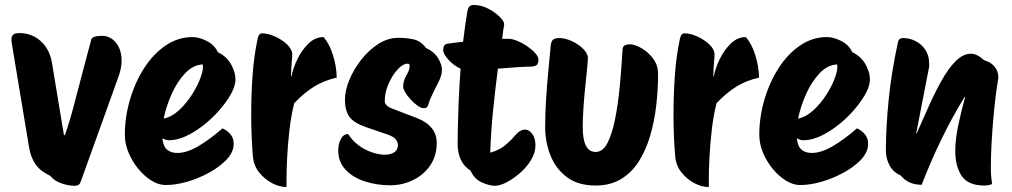

<svg xmlns="http://www.w3.org/2000/svg" viewBox="-20 -732 4070 772"><path d="M281 15Q256 15 227.5 5.5Q199 -4 182 -25Q143 -43 123.5 -70.5Q104 -98 97 -139L28 -554Q27 -559 26.5 -564Q26 -569 26 -573Q26 -585 32.5 -592Q39 -599 58 -599Q108 -599 144 -566.5Q180 -534 189 -479L237 -189H241Q260 -243 278 -311.5Q296 -380 314 -449Q332 -518 347 -573Q349 -581 361 -584.5Q373 -588 389 -588Q424 -588 446.5 -560Q469 -532 469 -488Q469 -461 458 -428L304 0Q299 15 281 15Z M646 12Q618 12 589.5 -5.5Q561 -23 536.5 -52.5Q512 -82 497 -118Q482 -154 482 -190Q482 -261 502.5 -331Q523 -401 559.5 -458Q596 -515 646 -549Q696 -583 754 -583Q780 -583 811 -567.5Q842 -552 856 -522Q894 -504 912 -468Q930 -432 926 -402Q923 -378 905 -347.5Q887 -317 859 -285.5Q831 -254 797 -227.5Q763 -201 727.5 -184.5Q692 -168 659 -168Q647 -168 633 -176Q636 -144 651.5 -130.5Q667 -117 693 -117Q731 -117 777 -144Q823 -171 875 -216Q898 -205 910 -187.5Q922 -170 919 -144Q915 -114 887.5 -86.5Q860 -59 818.5 -36.5Q777 -14 731.5 -1Q686 12 646 12ZM795 -473Q756 -471 724 -437Q692 -403 670 -353.5Q648 -304 638 -255Q671 -262 700.5 -289.5Q730 -317 752.5 -352.5Q775 -388 787 -421.5Q799 -455 795 -473Z M1132 20Q1103 20 1073 4Q1043 -12 1021.5 -39.5Q1000 -67 997 -102Q994 -134 992 -179Q990 -224 990 -276Q990 -349 995.5 -428Q1001 -507 1016 -577Q1021 -598 1033 -598Q1058 -598 1086.5 -585Q1115 -572 1135 -552.5Q1155 -533 1155 -513Q1155 -502 1153 -482.5Q1151 -463 1150 -425H1152Q1158 -457 1175.5 -493.5Q1193 -530 1220 -556.5Q1247 -583 1281 -583Q1305 -555 1319 -510Q1333 -465 1334 -420Q1282 -408 1242.5 -383.5Q1203 -359 1163 -317Q1150 -265 1143.5 -206.5Q1137 -148 1134.5 -96.5Q1132 -45 1132 -12.5Q1132 20 1132 20Z M1549 13Q1497 13 1449 -2Q1401 -17 1370.5 -48.5Q1340 -80 1340 -127Q1340 -153 1350.5 -173Q1361 -193 1380 -193Q1396 -167 1421.5 -148Q1447 -129 1475.5 -119.5Q1504 -110 1527 -110Q1550 -110 1565 -119.5Q1580 -129 1580 -149Q1580 -161 1571 -172Q1562 -183 1536 -192L1451 -221Q1402 -238 1384.5 -263Q1367 -288 1367 -332Q1367 -368 1384.5 -410.5Q1402 -453 1432.5 -492Q1463 -531 1501.5 -555.5Q1540 -580 1582 -580Q1616 -580 1644 -573.5Q1672 -567 1693 -539Q1726 -524 1741.5 -498Q1757 -472 1757 -452Q1757 -431 1746 -408Q1735 -385 1722.5 -361Q1710 -337 1703 -314Q1701 -307 1697.5 -302Q1694 -297 1684 -297Q1673 -297 1659 -307Q1645 -317 1631.5 -331.5Q1618 -346 1609.5 -360.5Q1601 -375 1601 -383Q1601 -407 1614 -429Q1627 -451 1627 -464Q1627 -469 1626 -472.5Q1625 -476 1619 -476Q1600 -476 1578.5 -452.5Q1557 -429 1542 -394.5Q1527 -360 1527 -326Q1527 -306 1558 -295L1657 -257Q1736 -226 1736 -157Q1736 -105 1709.5 -66.5Q1683 -28 1640 -7.5Q1597 13 1549 13Z M1970 15Q1948 15 1917.5 1.5Q1887 -12 1872 -46Q1846 -62 1833 -89.5Q1820 -117 1820 -154Q1820 -178 1821 -224Q1822 -270 1824.5 -330Q1827 -390 1832 -456Q1805 -468 1783.5 -491.5Q1762 -515 1762 -530Q1762 -542 1766.5 -549Q1771 -556 1784 -557Q1812 -561 1842 -564Q1846 -596 1850 -626Q1854 -656 1859 -685Q1862 -701 1868 -706.5Q1874 -712 1885 -712Q1915 -712 1943.5 -697Q1972 -682 1990.5 -663Q2009 -644 2007 -632Q2002 -602 1999 -576Q2013 -576 2025 -576Q2040 -576 2060.5 -567.5Q2081 -559 2100 -546Q2119 -533 2132 -518.5Q2145 -504 2145 -492Q2145 -474 2136 -469Q2127 -464 2108 -464Q2091 -464 2056 -461.5Q2021 -459 1982 -456Q1971 -371 1962.5 -287Q1954 -203 1951 -118Q1989 -129 2012 -148.5Q2035 -168 2049.5 -185.5Q2064 -203 2077 -208Q2083 -211 2090 -211Q2108 -211 2120.5 -193Q2133 -175 2133 -148Q2133 -118 2115.5 -89Q2098 -60 2071 -36.5Q2044 -13 2017 1Q1990 15 1970 15Z M2375 14Q2304 14 2259 -20Q2214 -54 2193 -108Q2172 -162 2172 -221Q2172 -272 2175.5 -330Q2179 -388 2184.5 -444Q2190 -500 2194 -545Q2196 -568 2205 -573.5Q2214 -579 2229 -579Q2252 -579 2278.5 -567Q2305 -555 2324.5 -536Q2344 -517 2344 -496Q2344 -490 2341 -459.5Q2338 -429 2333.5 -386Q2329 -343 2326 -298.5Q2323 -254 2323 -221Q2323 -121 2375 -121Q2404 -121 2422.5 -157Q2441 -193 2453 -252.5Q2465 -312 2472 -385Q2479 -458 2483 -532Q2484 -547 2494 -550.5Q2504 -554 2511 -554Q2532 -554 2559 -538.5Q2586 -523 2606 -496.5Q2626 -470 2626 -435Q2626 -371 2618.5 -307Q2611 -243 2594 -185.5Q2577 -128 2548.5 -83Q2520 -38 2477 -12Q2434 14 2375 14Z M2830 20Q2801 20 2771 4Q2741 -12 2719.5 -39.5Q2698 -67 2695 -102Q2692 -134 2690 -179Q2688 -224 2688 -276Q2688 -349 2693.5 -428Q2699 -507 2714 -577Q2719 -598 2731 -598Q2756 -598 2784.5 -585Q2813 -572 2833 -552.5Q2853 -533 2853 -513Q2853 -502 2851 -482.5Q2849 -463 2848 -425H2850Q2856 -457 2873.5 -493.5Q2891 -530 2918 -556.5Q2945 -583 2979 -583Q3003 -555 3017 -510Q3031 -465 3032 -420Q2980 -408 2940.5 -383.5Q2901 -359 2861 -317Q2848 -265 2841.5 -206.5Q2835 -148 2832.5 -96.5Q2830 -45 2830 -12.5Q2830 20 2830 20Z M3197 12Q3169 12 3140.5 -5.5Q3112 -23 3087.5 -52.5Q3063 -82 3048 -118Q3033 -154 3033 -190Q3033 -261 3053.5 -331Q3074 -401 3110.5 -458Q3147 -515 3197 -549Q3247 -583 3305 -583Q3331 -583 3362 -567.5Q3393 -552 3407 -522Q3445 -504 3463 -468Q3481 -432 3477 -402Q3474 -378 3456 -347.5Q3438 -317 3410 -285.5Q3382 -254 3348 -227.5Q3314 -201 3278.5 -184.5Q3243 -168 3210 -168Q3198 -168 3184 -176Q3187 -144 3202.5 -130.5Q3218 -117 3244 -117Q3282 -117 3328 -144Q3374 -171 3426 -216Q3449 -205 3461 -187.5Q3473 -170 3470 -144Q3466 -114 3438.5 -86.5Q3411 -59 3369.5 -36.5Q3328 -14 3282.5 -1Q3237 12 3197 12ZM3346 -473Q3307 -471 3275 -437Q3243 -403 3221 -353.5Q3199 -304 3189 -255Q3222 -262 3251.5 -289.5Q3281 -317 3303.5 -352.5Q3326 -388 3338 -421.5Q3350 -455 3346 -473Z M3939 14Q3872 14 3846.5 -25Q3821 -64 3821 -125Q3821 -172 3833 -228.5Q3845 -285 3861 -343H3859Q3809 -262 3766 -173.5Q3723 -85 3686 11Q3632 11 3602 -26Q3571 -40 3556.5 -67.5Q3542 -95 3542 -126Q3542 -218 3553 -329Q3564 -440 3590 -560Q3593 -579 3611 -579Q3638 -579 3662 -566.5Q3686 -554 3701 -531Q3716 -508 3716 -477Q3716 -472 3716 -466Q3716 -460 3714 -454L3664 -196H3666Q3691 -253 3716.5 -309.5Q3742 -366 3768.5 -412.5Q3795 -459 3824 -487.5Q3853 -516 3884 -516Q3909 -516 3937 -490Q3965 -482 3979.5 -463.5Q3994 -445 3994 -423Q3994 -420 3994 -417Q3994 -414 3993 -411Q3989 -389 3984 -349.5Q3979 -310 3974.5 -260.5Q3970 -211 3967 -157.5Q3964 -104 3964 -54Q3964 -38 3965.5 -22Q3967 -6 3969 8Q3954 14 3939 14Z"/></svg>

Font: Protest Riot
Style: Regular
Weight: 400
Designer: Octavio Pardo
Foundry: Ashler Design
Version: Version 2.005; ttfautohint (v1.8.4.7-5d5b)